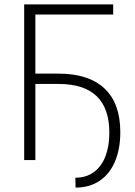

<svg xmlns="http://www.w3.org/2000/svg" viewBox="-20 -727 613 872"><path d="M494.1 -661.1H140.6V-392.6H246.1Q382.3 -392.6 454.3 -325.4Q526.4 -258.3 526.4 -127Q526.4 -50.8 502.4 6.1Q478.5 63 432.6 94Q386.7 125 323.2 125L322.3 80.1Q371.6 80.1 406.2 54.7Q440.9 29.3 458.7 -16.8Q476.6 -63 476.6 -124Q476.6 -345.7 246.1 -345.7H140.6V0H89.8V-707H494.1Z"/></svg>

Font: Pretendard JP ExtraLight
Style: Regular
Weight: 200
Designer: Base glyphs from Inter by Rasmus Andersson; Hangeul glyphs from Noto Sans CJK(Source Han Sans) by Jang Soo-young and Kan
Foundry: Kil Hyung-jin
Version: Version 1.309